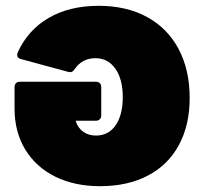

<svg xmlns="http://www.w3.org/2000/svg" viewBox="-20 -626 702 660"><path d="M632 -289Q632 -196 595 -127.5Q558 -59 488.5 -22.5Q419 14 324 14Q236 14 169.5 -19Q103 -52 66.5 -112.5Q30 -173 30 -253V-327Q30 -335 35 -340Q40 -345 48 -345H310Q318 -345 323 -340Q328 -335 328 -327V-229Q328 -221 323 -216Q318 -211 310 -211H240Q247 -187 265.5 -173.5Q284 -160 310 -160Q353 -160 377.5 -195.5Q402 -231 402 -292Q402 -354 376.5 -390Q351 -426 308 -426Q263 -426 237 -389Q232 -381 226.5 -379Q221 -377 214 -379L52 -423Q39 -426 39 -438L41 -446Q76 -523 147.5 -564.5Q219 -606 319 -606Q415 -606 485.5 -567.5Q556 -529 594 -457.5Q632 -386 632 -289Z"/></svg>

Font: LINE Seed Sans TH App Heavy
Style: Regular
Weight: 900
Designer: Dalton Maag Ltd | Thai characters by Cadson Demak Co.,Ltd.
Foundry: Dalton Maag Ltd
Version: Version 1.003